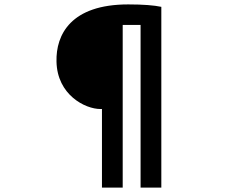

<svg xmlns="http://www.w3.org/2000/svg" viewBox="-20 -794 1040 870"><path d="M442 56H536V-681H617V56H711V-763C678 -770 629 -774 561 -774C301 -774 233 -637 236 -515C239 -364 366 -300 435 -300H442Z"/></svg>

Font: Spoqa Han Sans Neo Bold
Style: Bold
Weight: 700
Designer: [Spoqa Han Sans Neo] Dong-huui Kim  Younghwa Kang  Yujin Lee  [Noto Sans] Ryoko NISHIZUKA  (kana & ideographs); Paul D. 
Foundry: Spoqa (http://www.spoqa-han-sans.com)
Version: Version 1.000